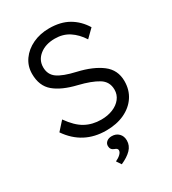

<svg xmlns="http://www.w3.org/2000/svg" viewBox="-222 -823 1053 1175"><g transform="rotate(-30 304.0 -235.5)"><path d="M307 10Q144 10 52 -124L106 -184Q153 -117 202.5 -90Q252 -63 314 -63Q360 -63 396.5 -78Q433 -93 454 -120Q475 -147 475 -182Q475 -239 427.5 -268Q380 -297 294 -318Q193 -342 139.5 -387Q86 -432 86 -517Q86 -572 116.5 -615Q147 -658 199 -682.5Q251 -707 315 -707Q396 -707 452 -674.5Q508 -642 544 -583L489 -529Q457 -579 414 -607Q371 -635 314 -635Q248 -635 206.5 -602Q165 -569 165 -518Q165 -467 203 -439.5Q241 -412 329 -392Q433 -368 493.5 -322Q554 -276 554 -197Q554 -135 523 -88.5Q492 -42 436.5 -16Q381 10 307 10ZM285 236 263 203Q285 193 299 179.5Q313 166 313 153Q313 139 293 133Q267 124 267 97Q267 79 281 67.5Q295 56 317 56Q347 56 366 75Q385 94 385 125Q385 161 359 188Q333 215 285 236Z"/></g></svg>

Font: Lexend Light
Style: Regular
Weight: 300
Designer: Bonnie Shaver-Troup, Thomas Jockin
Foundry: Lexend
Version: Version 1.007; ttfautohint (v1.8.3)